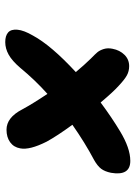

<svg xmlns="http://www.w3.org/2000/svg" viewBox="89 -685 522 740"><g transform="rotate(90 350.0 -315.0)"><path d="M142.1 -74.2Q117.7 -74.2 105 -85.4Q92.3 -96.7 94.5 -121.3Q96.7 -146 117.2 -181.2Q155.3 -251.5 257.8 -346.2Q230.5 -378.9 206.1 -403.8Q189 -420.4 181.4 -429.4Q173.8 -438.5 168.9 -453.9Q164.1 -469.2 168 -487.8Q173.3 -515.6 191.2 -533.7Q209 -551.8 234.9 -551.8Q254.4 -551.8 270.5 -543Q286.6 -534.2 311 -511.2Q333.5 -491.2 375 -441.9Q435.1 -486.3 484.9 -516.1Q550.8 -556.2 600.1 -556.2Q658.7 -556.2 646 -481.9Q641.1 -458 630.4 -443.8Q619.6 -429.7 597.2 -417Q529.8 -381.3 460.9 -333Q503.4 -274.9 525.9 -233.9Q559.1 -168 551.8 -131.8Q547.4 -106.9 528.1 -93Q508.8 -79.1 480 -79.1Q433.1 -79.1 401.9 -139.2Q378.9 -181.6 341.8 -236.8Q289.1 -189.9 241.2 -131.8Q214.4 -100.6 190.7 -87.4Q167 -74.2 142.1 -74.2Z"/></g></svg>

Font: Shantell Sans Normal
Style: Bold Italic
Weight: 700
Italic angle: -11.31°
Designer: Stephen Nixon, Anya Danilova, Shantell Martin
Foundry: Arrow Type
Version: Version 1.006;[559af2be0]